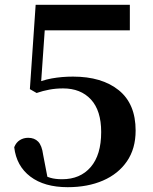

<svg xmlns="http://www.w3.org/2000/svg" viewBox="-20 -761 634 797"><path d="M261 16Q164 16 106 -28Q48 -72 39 -150Q47 -170 62.5 -179.5Q78 -189 97 -189Q123 -189 138.5 -173Q154 -157 159 -119L179 -15L145 -42Q169 -29 189 -23Q209 -17 238 -17Q313 -17 356.5 -67.5Q400 -118 400 -213Q400 -302 357.5 -348Q315 -394 242 -394Q212 -394 185 -389Q158 -384 132 -375L104 -391L128 -741H519V-635H147L171 -711L149 -396L111 -408Q153 -428 195 -435.5Q237 -443 283 -443Q403 -443 473 -386.5Q543 -330 543 -219Q543 -144 507 -91.5Q471 -39 407.5 -11.5Q344 16 261 16Z"/></svg>

Font: Noto Serif KR ExtraLight
Style: Bold
Weight: 700
Version: Version 2.002-H1;hotconv 1.1.0;makeotfexe 2.6.0